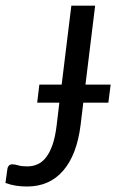

<svg xmlns="http://www.w3.org/2000/svg" viewBox="-25 -662 417 689"><path d="M196.3 -358.4 231 -641.6H316.4L281.7 -358.4H372.1L363.8 -293.5H273.9L264.2 -213.4Q251 -106.9 201.9 -49.8Q152.8 7.3 71.8 7.3Q51.3 7.3 32.5 4.4Q13.7 1.5 -5.4 -5.4L1.5 -55.7Q2.4 -62.5 6.6 -67.4Q10.7 -72.3 20 -72.3Q28.3 -72.3 40.5 -68.6Q52.7 -64.9 73.2 -64.9Q92.8 -64.9 109.9 -72.5Q127 -80.1 140.4 -97.4Q153.8 -114.7 163.6 -142.8Q173.3 -170.9 178.2 -211.4L188 -293.5H108.4L116.2 -358.4Z"/></svg>

Font: Carlito
Style: Italic
Weight: 400
Italic angle: -7°
Designer: Lukasz Dziedzic
Foundry: tyPoland Lukasz Dziedzic
Version: Version 1.104